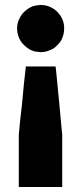

<svg xmlns="http://www.w3.org/2000/svg" viewBox="-20 -543 327 773"><path d="M143.6 -523.4Q146.5 -522.5 148.4 -522.5Q151.4 -522.5 153.3 -522.5Q163.1 -521.5 172.9 -518.6Q181.6 -515.6 190.4 -510.7Q201.2 -504.9 209 -497.1Q216.8 -489.3 223.6 -479.5Q238.3 -457 238.3 -430.7Q238.3 -428.7 238.3 -427.7Q238.3 -403.3 226.6 -380.9Q220.7 -371.1 212.9 -363.3Q205.1 -354.5 195.3 -347.7Q186.5 -342.8 172.9 -337.9Q159.2 -333 143.6 -333Q130.9 -334 119.1 -335.9Q108.4 -338.9 96.7 -345.7Q86.9 -351.6 79.1 -359.4Q70.3 -367.2 63.5 -377Q49.8 -399.4 48.8 -425.8Q48.8 -426.8 48.8 -428.7Q48.8 -453.1 61.5 -474.6Q67.4 -485.4 75.2 -493.2Q83 -501 92.8 -507.8Q102.5 -514.6 114.3 -518.6Q125 -521.5 137.7 -522.5Q137.7 -522.5 139.6 -522.5Q142.6 -523.4 143.6 -523.4ZM92.8 -275.4Q96.7 -275.4 99.6 -275.4Q103.5 -275.4 107.4 -275.4Q115.2 -275.4 123 -275.4Q130.9 -275.4 139.6 -275.4Q147.5 -275.4 155.3 -275.4Q163.1 -275.4 170.9 -275.4Q179.7 -275.4 187.5 -275.4Q195.3 -275.4 204.1 -275.4Q204.1 -272.5 204.1 -270.5Q204.1 -268.6 205.1 -265.6Q208 -236.3 210.9 -206.1Q213.9 -175.8 216.8 -145.5Q218.8 -125 220.7 -104.5Q222.7 -83 224.6 -62.5Q226.6 -46.9 227.5 -31.2Q229.5 -15.6 230.5 -1Q230.5 0 230.5 0Q230.5 0 230.5 0Q230.5 22.5 230.5 45.9Q230.5 68.4 230.5 90.8Q230.5 106.4 230.5 122.1Q230.5 137.7 230.5 153.3Q230.5 168 230.5 181.6Q230.5 196.3 230.5 210Q228.5 210 225.6 210Q223.6 210 220.7 210Q203.1 210 185.5 210Q168 210 150.4 210Q138.7 210 126 210Q114.3 210 101.6 210Q90.8 210 79.1 210Q67.4 210 55.7 210Q55.7 207 55.7 205.1Q55.7 202.1 55.7 200.2Q55.7 177.7 55.7 154.3Q55.7 131.8 55.7 109.4Q55.7 93.8 55.7 78.1Q55.7 62.5 55.7 46.9Q55.7 35.2 55.7 23.4Q55.7 11.7 55.7 -1Q55.7 -1 55.7 -1Q55.7 -1 55.7 -1Q58.6 -31.2 61.5 -61.5Q65.4 -91.8 68.4 -121.1Q70.3 -142.6 72.3 -163.1Q74.2 -183.6 76.2 -204.1Q78.1 -221.7 80.1 -239.3Q82 -256.8 84 -275.4Q85.9 -275.4 87.9 -275.4Q90.8 -275.4 92.8 -275.4Z"/></svg>

Font: LeFont
Style: Bold
Weight: 800
Designer: Leryon MEDIA
Version: Version 1.0